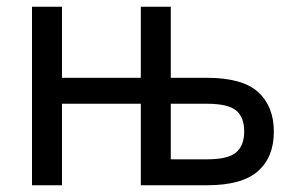

<svg xmlns="http://www.w3.org/2000/svg" viewBox="-20 -550 865 570"><path d="M75 -530H164V-319H398V-530H487V-319H594Q700 -319 746.5 -276.5Q793 -234 793 -159Q793 -84 746 -42Q699 0 594 0H398V-242H164V0H75ZM594 -77Q657 -77 681 -97.5Q705 -118 705 -160Q705 -202 681 -222Q657 -242 594 -242H487V-77Z"/></svg>

Font: Golos UI VF
Style: Regular
Weight: 400
Designer: A.Korolkova, Vitaly Kuzmin
Foundry: ParaType Ltd
Version: Version 2.000